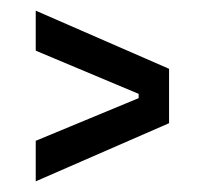

<svg xmlns="http://www.w3.org/2000/svg" viewBox="-20 -504 384 360"><path d="M47 -164V-240L240 -320V-328L47 -409V-484L297 -375V-273Z"/></svg>

Font: Bricolage Grotesque Condensed Light
Style: Regular
Weight: 300
Width: 3
Designer: Mathieu Triay
Foundry: Atelier Triay
Version: Version 1.000;gftools[0.9.30]